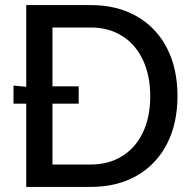

<svg xmlns="http://www.w3.org/2000/svg" viewBox="-20 -734 740 754"><path d="M83 -327H33V-398L83 -393V-714H337Q440 -714 517 -670Q594 -626 635.5 -545.5Q677 -465 677 -357Q677 -249 635.5 -168.5Q594 -88 517 -44Q440 0 337 0H83ZM337 -88Q407 -88 460 -121Q513 -154 541.5 -214.5Q570 -275 570 -356Q570 -437 541.5 -498Q513 -559 460 -592.5Q407 -626 337 -626H186V-395H289V-327H186V-88Z"/></svg>

Font: Non Bureau
Style: Regular
Weight: 400
Designer: Jona Saucedo
Foundry: Non Foundry
Version: Version 1.000; ttfautohint (v1.8.4)